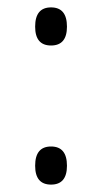

<svg xmlns="http://www.w3.org/2000/svg" viewBox="-20 -489 276 519"><path d="M118 10Q75 10 75 -41Q75 -93 118 -93Q161 -93 161 -41Q161 10 118 10ZM118 -366Q75 -366 75 -417Q75 -469 118 -469Q161 -469 161 -417Q161 -366 118 -366Z"/></svg>

Font: Ojuju ExtraLight
Style: Regular
Weight: 200
Designer: Chisaokwu Joboson, Mirko Velimirovic
Foundry: Udi Foundry
Version: Version 1.000